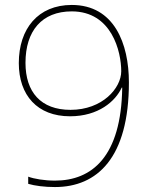

<svg xmlns="http://www.w3.org/2000/svg" viewBox="-20 -812 612 776"><path d="M202 -56C373 -56 501 -174 501 -479C501 -635 442 -792 270 -792C134 -792 56 -696 56 -557C56 -427 131 -342 263 -342C378 -342 447 -403 472 -458H474C470 -178 351 -82 202 -82C160 -82 118 -89 94 -98V-69C121 -61 160 -56 202 -56ZM265 -368C145 -368 83 -440 83 -558C83 -687 149 -766 270 -766C432 -766 470 -603 470 -524C470 -456 394 -368 265 -368Z"/></svg>

Font: Noto Sans Malayalam UI Thin
Style: Regular
Weight: 100
Designer: Jelle Bosma - Monotype Design Team
Foundry: Monotype Imaging Inc.
Version: Version 2.104